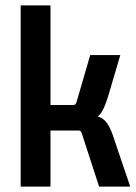

<svg xmlns="http://www.w3.org/2000/svg" viewBox="-20 -695 508 715"><path d="M168 0H57V-675H168ZM249 -243H131V-304H253Q262 -304 265 -315L316 -490H428L385 -344Q372 -300 359 -278.5Q346 -257 321 -250Q296 -243 249 -243ZM272 -209H131V-269H269Q317 -269 342 -262Q367 -255 381 -233Q395 -211 408 -168L465 0H349L285 -197Q283 -204 280.5 -206.5Q278 -209 272 -209Z"/></svg>

Font: Gemunu Libre ExtraLight
Style: Bold
Weight: 700
Version: Version 1.100